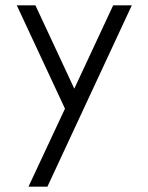

<svg xmlns="http://www.w3.org/2000/svg" viewBox="-20 -446 557 721"><path d="M43 -426H113L259 -113L405 -426H475L158 255H87L224 -38Z"/></svg>

Font: Timtura
Style: Regular
Weight: 400
Version: Version 1.0